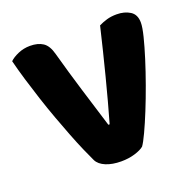

<svg xmlns="http://www.w3.org/2000/svg" viewBox="-112 -724 859 850"><g transform="rotate(-20 317.0 -299.5)"><path d="M428 -20Q414 -8 384.5 1Q355 10 320 10Q278 10 248 -2.5Q218 -15 207 -37Q196 -60 180 -96.5Q164 -133 146.5 -178Q129 -223 110.5 -273.5Q92 -324 75 -376Q58 -428 43 -478Q28 -528 17 -572Q31 -586 57.5 -597.5Q84 -609 114 -609Q151 -609 174.5 -593.5Q198 -578 209 -536Q236 -438 263.5 -348.5Q291 -259 321 -162H327Q354 -256 382.5 -367Q411 -478 437 -588Q455 -597 475.5 -603Q496 -609 522 -609Q559 -609 585 -592.5Q611 -576 611 -538Q611 -516 600.5 -474Q590 -432 573.5 -379.5Q557 -327 536.5 -270Q516 -213 495.5 -162.5Q475 -112 457 -73.5Q439 -35 428 -20Z"/></g></svg>

Font: Baloo Paaji
Style: Regular
Weight: 400
Designer: Shuchita Grover and Ek Type
Foundry: Ek Type
Version: Version 1.443;PS 1.000;hotconv 16.6.51;makeotf.lib2.5.65220;